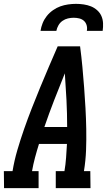

<svg xmlns="http://www.w3.org/2000/svg" viewBox="-42 -975 562 995"><path d="M-21 0 -22 -88H23Q32 -143 48 -197.5Q64 -252 83 -306.5Q102 -361 123 -414.5Q144 -468 166 -521.5Q188 -575 211 -628.5Q234 -682 257 -735H373Q380 -682 385 -628.5Q390 -575 394 -521.5Q398 -468 401 -414.5Q404 -361 405 -306.5Q406 -252 404 -197.5Q402 -143 393 -88H426L427 0H247V-88H292Q298 -123 300.5 -158.5Q303 -194 305 -229H160Q149 -194 139.5 -158.5Q130 -123 124 -88H158V0ZM188 -317H306Q306 -387 302.5 -456.5Q299 -526 294 -595Q266 -526 239 -456.5Q212 -387 188 -317ZM168 -815Q171 -835 179 -855Q187 -875 200.5 -892Q214 -909 232.5 -922Q251 -935 270.5 -942Q290 -949 311 -952Q332 -955 352 -955Q372 -955 392 -952Q412 -949 429.5 -942Q447 -935 461.5 -922Q476 -909 483.5 -892Q491 -875 492 -855Q493 -835 490 -815H408Q411 -830 407 -844Q403 -858 393 -867Q383 -876 369 -879.5Q355 -883 340 -883Q325 -883 310 -879.5Q295 -876 282 -867Q269 -858 261 -844Q253 -830 250 -815Z"/></svg>

Font: Iosevka Curly Slab Semibold
Style: Italic
Weight: 600
Italic angle: -9°
Monospace: yes
Designer: Belleve Invis
Foundry: Belleve Invis
Version: Version 22.1.2; ttfautohint (v1.8.4)